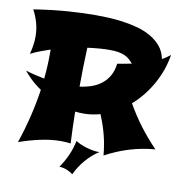

<svg xmlns="http://www.w3.org/2000/svg" viewBox="-99 -839 1065 1128"><g transform="rotate(10 434.0 -275.5)"><path d="M862.8 -32.2Q785.2 -25.9 712.2 -3.9Q639.2 18.1 568.8 56.2Q563.5 -5.9 548.3 -64.7Q533.2 -123.5 508.8 -180.2Q460.4 -166 409.2 -166Q383.8 -166 359.9 -168.9Q360.8 -121.6 362.3 -74.5Q363.8 -27.3 366.2 20Q352.5 18.6 338.4 17.3Q324.2 16.1 309.1 16.1Q252.9 16.1 190.7 29.1Q128.4 42 60.1 65.9Q87.4 -14.6 107.2 -95.7Q127 -176.8 139.2 -259.8Q100.6 -286.1 74 -312.5Q47.4 -338.9 34.2 -356Q60.5 -347.7 89.1 -340.8Q117.7 -334 147 -328.1Q150.9 -364.7 152.8 -400.9Q154.8 -437 154.8 -474.1V-502.9Q125 -493.2 95.7 -481.9Q66.4 -470.7 39.1 -457Q46.4 -484.4 50.3 -510.3Q54.2 -536.1 54.2 -561Q54.2 -603.5 43.5 -642.6Q32.7 -681.6 13.2 -717.8Q127 -735.4 217.5 -741.7Q308.1 -748 378.9 -748Q412.1 -748 454.3 -746.3Q496.6 -744.6 541.3 -738.5Q585.9 -732.4 629.9 -720.7Q673.8 -709 710.4 -688.2Q747.1 -667.5 773.2 -637Q799.3 -606.4 808.1 -563V-561Q820.8 -568.4 832.8 -576.4Q844.7 -584.5 856.9 -594.2Q850.1 -549.8 835 -505.9Q819.8 -461.9 797.1 -420.9Q774.4 -379.9 744.9 -342.8Q715.3 -305.7 680.2 -274.9Q754.9 -143.1 862.8 -32.2ZM495.1 -561Q469.2 -561 437.5 -558.6Q405.8 -556.2 365.2 -550.8Q362.8 -492.2 361.3 -434.1Q359.9 -376 359.9 -317.9Q397.9 -322.8 431.2 -334.5Q464.4 -346.2 490 -366.7Q515.6 -387.2 532.5 -417.2Q549.3 -447.3 554.2 -488.8Q575.2 -492.7 595.9 -496.1Q616.7 -499.5 638.2 -503.9V-504.9Q627 -518.6 614.7 -529.1Q602.5 -539.6 586.4 -546.6Q570.3 -553.7 548.3 -557.4Q526.4 -561 495.1 -561ZM542 40.5Q522 52.7 502.2 69.8Q482.4 86.9 464.8 107.4Q447.3 127.9 432.4 150.6Q417.5 173.3 407.2 196.8Q393.1 185.5 372.8 176.8Q352.5 168 325.2 165.5Q351.1 128.9 369.6 87.6Q388.2 46.4 397.9 -0.5Q408.7 6.8 425.8 14.6Q442.9 22.5 462.6 28.3Q482.4 34.2 502.9 37.8Q523.4 41.5 542 40.5Z"/></g></svg>

Font: Shojumaru
Style: Regular
Weight: 400
Version: Version 1.001